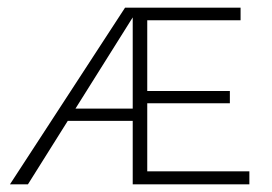

<svg xmlns="http://www.w3.org/2000/svg" viewBox="-20 -482 710 502"><path d="M6 0 307 -462H343L53 0ZM141 -166 160 -198H346V-166ZM327 0V-462H609V-429H365V-34H632V0ZM346 -212V-244H581V-212Z"/></svg>

Font: Ysabeau SC ExtraLight
Style: Regular
Weight: 250
Designer: Christian Thalmann (Catharsis Fonts)
Version: Version 2.001;gftools[0.9.30]; featfreeze: smcp